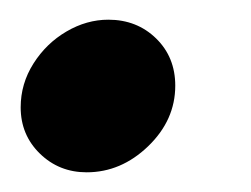

<svg xmlns="http://www.w3.org/2000/svg" viewBox="-20 -163 255 195"><path d="M158 -76Q158 -41 130.5 -14.5Q103 12 68 12Q40 12 20.5 -7Q1 -26 1 -54Q1 -78 14 -98.5Q27 -119 47.5 -131Q68 -143 90 -143Q119 -143 138.5 -124Q158 -105 158 -76Z"/></svg>

Font: Rosario
Style: Bold Italic
Weight: 700
Italic angle: -8.05°
Designer: Hector Gatti
Foundry: Omnibus Type
Version: Version 1.101; ttfautohint (v1.8.1.43-b0c9)